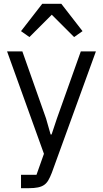

<svg xmlns="http://www.w3.org/2000/svg" viewBox="-20 -785 539 1005"><path d="M403 -516H482L251 120Q242 143 233 158.5Q224 174 211 183Q198 192 178.5 196Q159 200 131 200H90V130H171L210 20L17 -516H97L221 -165L245 -81H250L278 -165ZM301 -765 412 -622 368 -591 251 -708 134 -591 90 -622 201 -765Z"/></svg>

Font: IBM Plex Sans
Style: Regular
Weight: 400
Designer: Mike Abbink, Paul van der Laan, Pieter van Rosmalen
Foundry: Bold Monday
Version: Version 3.005